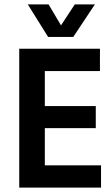

<svg xmlns="http://www.w3.org/2000/svg" viewBox="-20 -858 513 878"><path d="M200 -689 107 -838H202L259 -742L322 -838H414L315 -689ZM442 0H68V-635H437V-533H185V-373H418V-272H185V-102H442Z"/></svg>

Font: Gemunu Libre
Style: Bold
Weight: 700
Designer: Puspanada Ekanayake, Sola Matas, Pathum Egodawatta, Kosala Senevirathne
Foundry: mooniak
Version: Version 1.100